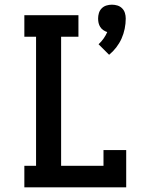

<svg xmlns="http://www.w3.org/2000/svg" viewBox="-20 -800 640 820"><path d="M446 -566 401 -611Q413 -622 422.5 -635.5Q432 -649 438 -663Q429 -666 421 -671.5Q413 -677 408 -685Q403 -693 401 -702Q399 -711 399 -721Q399 -733 402.5 -744.5Q406 -756 414.5 -764.5Q423 -773 434.5 -776.5Q446 -780 458 -780Q470 -780 481.5 -776.5Q493 -773 501.5 -764.5Q510 -756 513.5 -744.5Q517 -733 517 -721Q517 -699 512.5 -677Q508 -655 499 -635Q490 -615 476.5 -597.5Q463 -580 446 -566ZM84 0V-92H134V-643H84V-735H315V-643H241V-92H422V-159H519V0Z"/></svg>

Font: Iosevka Curly Slab SmBdEx
Style: Regular
Weight: 600
Width: 7
Monospace: yes
Designer: Belleve Invis
Foundry: Belleve Invis
Version: Version 11.1.0; ttfautohint (v1.8.3)